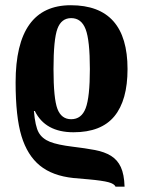

<svg xmlns="http://www.w3.org/2000/svg" viewBox="-20 -491 540 727"><path d="M39.1 -179.2Q39.1 -471.2 248 -471.2Q462.9 -471.2 462.9 -229.5Q462.9 -111.3 413.1 -50.8Q363.3 9.8 258.3 9.8Q151.4 9.8 111.8 -70.8H108.4Q113.3 -12.7 126.5 10.7Q139.6 34.2 168.9 45.9Q198.2 57.6 255.4 64.5Q303.7 70.3 339.8 77.1Q376 84 400.4 99.1Q424.8 114.3 437.5 141.6Q450.2 168.9 451.7 215.8H417.5Q413.1 205.1 390.9 199Q368.7 192.9 314.9 188L258.3 183.1Q178.7 174.8 131.1 136Q83.5 97.2 61.3 24.2Q39.1 -48.8 39.1 -179.2ZM320.3 -229.5Q320.3 -338.4 304.2 -380.4Q288.1 -422.4 249.5 -422.4Q212.4 -422.4 197.5 -382.3Q182.6 -342.3 182.6 -229.5Q182.6 -117.7 197.5 -78.6Q212.4 -39.6 249.5 -39.6Q288.6 -39.6 304.4 -81.3Q320.3 -123 320.3 -229.5Z"/></svg>

Font: Tinos
Style: Bold
Weight: 700
Designer: Steve Matteson
Foundry: Monotype Imaging Inc.
Version: Version 1.23